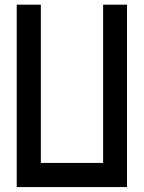

<svg xmlns="http://www.w3.org/2000/svg" viewBox="-20 -500 600 801"><path d="M509.8 -480.5Q509.8 -290 509.8 280.3Q394.5 280.3 49.8 280.3Q49.8 89.8 49.8 -480.5Q75.2 -480.5 150.4 -480.5Q150.4 -315.4 150.4 179.7Q214.8 179.7 410.2 179.7Q410.2 14.6 410.2 -480.5Q434.6 -480.5 509.8 -480.5Z"/></svg>

Font: Alibu-Mazigh Belqasem 1
Style: Bold
Weight: 400
Designer: Mazigh Mubarik Belqasem
Version: Version 1.0